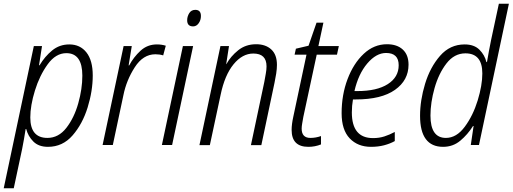

<svg xmlns="http://www.w3.org/2000/svg" viewBox="-52 -780 2758 1033"><path d="M111 -148Q111 -212 136 -293Q161 -374 204.5 -434Q248 -494 305 -494Q391 -494 391 -373Q391 -302 369 -224Q347 -146 305 -92Q263 -38 203 -38Q111 -38 111 -148ZM22 233 67 22Q72 -2 77 -31.5Q82 -61 86 -86H89Q99 -47 127.5 -18.5Q156 10 206 10Q285 10 338.5 -51.5Q392 -113 419.5 -202Q447 -291 447 -374Q447 -455 413 -498Q379 -541 321 -541Q268 -541 228.5 -508.5Q189 -476 161 -429H158L174 -532H130L-32 233Z M555 0 612 -268Q628 -348 673 -418Q718 -488 784 -488Q807 -488 826 -482L840 -534Q818 -541 792 -541Q741 -541 704 -507Q667 -473 643 -428H640L657 -532H613L500 0Z M1029 -694Q1029 -727 999 -727Q977 -727 966 -709Q955 -691 955 -671Q955 -638 987 -638Q1005 -638 1017 -655Q1029 -672 1029 -694ZM874 0 987 -532H932L819 0Z M1077 1 1135 -270Q1157 -376 1204.5 -434Q1252 -492 1311 -492Q1382 -492 1382 -423Q1382 -405 1378 -383.5Q1374 -362 1370 -339L1298 1H1354L1425 -335Q1430 -358 1434 -384Q1438 -410 1438 -431Q1438 -486 1407.5 -514Q1377 -542 1326 -542Q1270 -542 1229.5 -509.5Q1189 -477 1166 -435H1165L1180 -532H1134L1021 1Z M1675 -3V-48Q1647 -38 1618 -38Q1571 -38 1571 -88Q1571 -100 1574 -116.5Q1577 -133 1580 -151L1652 -486H1761L1771 -532H1661L1688 -658H1651L1608 -534L1540 -518L1533 -486H1597L1526 -152Q1517 -111 1517 -81Q1517 10 1607 10Q1643 10 1675 -3Z M2072 -21V-70Q2044 -55 2016 -46Q1988 -37 1955 -37Q1841 -37 1841 -175Q1841 -211 1847 -245H1863Q2000 -245 2073 -296.5Q2146 -348 2146 -432Q2146 -485 2115 -513.5Q2084 -542 2030 -542Q1960 -542 1905 -490.5Q1850 -439 1818 -354.5Q1786 -270 1786 -171Q1786 -81 1829.5 -35.5Q1873 10 1944 10Q1983 10 2015 1.5Q2047 -7 2072 -21ZM2025 -495Q2093 -495 2093 -429Q2093 -365 2034.5 -327.5Q1976 -290 1871 -290H1855Q1876 -382 1924 -438.5Q1972 -495 2025 -495Z M2264 -158Q2264 -228 2286 -306Q2308 -384 2350 -438.5Q2392 -493 2452 -493Q2543 -493 2543 -385Q2543 -321 2518 -239.5Q2493 -158 2448.5 -98Q2404 -38 2347 -38Q2264 -38 2264 -158ZM2493 -102H2496L2481 0H2525L2686 -760H2632L2590 -564Q2584 -535 2578.5 -505Q2573 -475 2568 -446H2565Q2556 -484 2527.5 -512.5Q2499 -541 2448 -541Q2369 -541 2315.5 -479.5Q2262 -418 2235 -329Q2208 -240 2208 -157Q2208 10 2332 10Q2385 10 2424.5 -23Q2464 -56 2493 -102Z"/></svg>

Font: Noto Sans UI SemiCondensed Light
Style: Italic
Weight: 300
Width: 4
Designer: Monotype Design Team
Foundry: Monotype Imaging Inc.
Version: 1.001